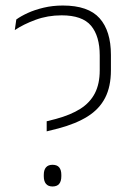

<svg xmlns="http://www.w3.org/2000/svg" viewBox="-20 -668 476 695"><path d="M149 -192.5V-229L182.5 -237.5Q236 -252 271 -274.2Q306 -296.5 323.5 -330.5Q341 -364.5 341 -413.5V-467Q341 -537.5 309.5 -575Q278 -612.5 203 -612.5Q152.5 -612.5 108.5 -596.2Q64.5 -580 33.5 -559L39 -597.5Q55.5 -609.5 80.5 -621Q105.5 -632.5 138 -640.2Q170.5 -648 207.5 -648Q299.5 -648 340.5 -602Q381.5 -556 381.5 -469.5V-414Q381.5 -354.5 360.5 -313.8Q339.5 -273 297.2 -246.5Q255 -220 191 -203ZM170 7Q154.5 7 146.5 -2.5Q138.5 -12 138.5 -30V-35Q138.5 -53 146.5 -62.2Q154.5 -71.5 170 -71.5Q186.5 -71.5 194.2 -62.2Q202 -53 202 -35V-30Q202 -12 194.2 -2.5Q186.5 7 170 7Z"/></svg>

Font: Anek Tamil Medium ExtraLight
Style: Regular
Weight: 250
Version: Version 1.003